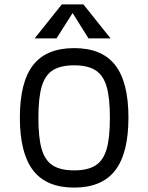

<svg xmlns="http://www.w3.org/2000/svg" viewBox="-20 -834 672 870"><path d="M70 -301Q70 -462 130 -539Q190 -616 316 -616Q442 -616 502 -539Q562 -462 562 -301Q562 -140 502 -62Q442 16 316 16Q190 16 130 -62Q70 -140 70 -301ZM478 -300Q478 -391 463 -442Q448 -493 413 -515.5Q378 -538 316 -538Q254 -538 219 -515.5Q184 -493 169 -442Q154 -391 154 -300Q154 -209 169 -158Q184 -107 219 -84.5Q254 -62 316 -62Q378 -62 413 -84.5Q448 -107 463 -158Q478 -209 478 -300ZM381 -660 309 -775 236 -660H137L260 -814H358L481 -660Z"/></svg>

Font: Farro Light
Style: Regular
Weight: 300
Designer: Aceler Chua
Foundry: Grayscale Limited
Version: Version 1.101